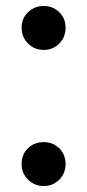

<svg xmlns="http://www.w3.org/2000/svg" viewBox="-20 -710 291 641"><path d="M52.2 -617.8Q52.2 -648.9 73.9 -669.4Q95.6 -690 125.6 -690Q156.7 -690 177.8 -669.4Q198.9 -648.9 198.9 -617.8Q198.9 -585.6 177.8 -564.4Q156.7 -543.3 125.6 -543.3Q95.6 -543.3 73.9 -564.4Q52.2 -585.6 52.2 -617.8ZM52.2 -162.2Q52.2 -194.4 73.3 -215Q94.4 -235.6 125.6 -235.6Q156.7 -235.6 177.8 -215Q198.9 -194.4 198.9 -162.2Q198.9 -131.1 177.8 -110Q156.7 -88.9 125.6 -88.9Q95.6 -88.9 73.9 -110Q52.2 -131.1 52.2 -162.2Z"/></svg>

Font: Paperlogy 5 Medium
Style: Regular
Weight: 500
Designer: redesigned by Lee Juim, glyphs from Gmarket Sans & Montserrat
Foundry: PT&
Version: Version 1.001